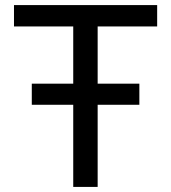

<svg xmlns="http://www.w3.org/2000/svg" viewBox="-20 -735 672 755"><path d="M364 0H268V-641H364ZM598 -631H35V-715H598ZM528 -323H105V-406H528Z"/></svg>

Font: Wix Madefor Display Medium
Style: Regular
Weight: 500
Designer: Dalton Maag Ltd
Foundry: Dalton Maag Ltd
Version: Version 3.100